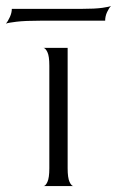

<svg xmlns="http://www.w3.org/2000/svg" viewBox="-99 -630 396 650"><path d="M48 0Q55 0 61.5 -14Q68 -28 68 -60V-408Q68 -440 61.5 -453.5Q55 -467 48 -468H130V-60Q130 -28 136.5 -14Q143 0 150 0ZM-79 -550Q-72 -558 -65.5 -572.5Q-59 -587 -59 -600H177Q223 -600 247.5 -603.5Q272 -607 277 -610Q270 -603 263.5 -589Q257 -575 257 -560H41Q-14 -560 -43 -556.5Q-72 -553 -79 -550Z"/></svg>

Font: Red Rose Light
Style: Regular
Weight: 300
Designer: Jaikishan Patel
Version: Version 1.001; ttfautohint (v1.8.3)